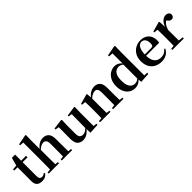

<svg xmlns="http://www.w3.org/2000/svg" viewBox="287 -2199 3596 3596"><g transform="rotate(-45 2085.0 -401.5)"><path d="M169 -496V-536H366V-496ZM245 16Q174 16 137 -19.5Q100 -55 100 -132Q100 -160 100.5 -182.5Q101 -205 101 -235V-496H14V-528L124 -538L105 -525L151 -696H238L236 -519V-509V-124Q236 -82 253.5 -62.5Q271 -43 302 -43Q322 -43 338 -50.5Q354 -58 374 -73L389 -56Q368 -21 332.5 -2.5Q297 16 245 16Z M431 0V-30L537 -40H601L705 -30V0ZM502 0Q503 -25 503.5 -67Q504 -109 504.5 -154.5Q505 -200 505 -235V-748L427 -753V-780L627 -819L640 -810L637 -651V-443L640 -429V-235Q640 -200 640.5 -154.5Q641 -109 642 -67Q643 -25 644 0ZM777 0V-30L881 -40H943L1052 -30V0ZM845 0Q847 -25 847.5 -66.5Q848 -108 848.5 -153.5Q849 -199 849 -235V-370Q849 -433 827.5 -458.5Q806 -484 769 -484Q736 -484 694.5 -460.5Q653 -437 607 -384L578 -427H619Q671 -493 720 -522.5Q769 -552 828 -552Q900 -552 942 -506.5Q984 -461 984 -359V-235Q984 -199 984.5 -153.5Q985 -108 985.5 -66.5Q986 -25 987 0Z M1333 16Q1259 16 1217 -29.5Q1175 -75 1176 -188L1179 -498L1209 -475L1105 -494V-520L1305 -545L1317 -535L1312 -389V-178Q1312 -111 1335 -85.5Q1358 -60 1399 -60Q1442 -60 1479.5 -86Q1517 -112 1547 -154L1580 -103H1533Q1495 -51 1445.5 -17.5Q1396 16 1333 16ZM1525 12 1519 -109V-112L1523 -482L1451 -493V-517L1648 -545L1659 -535L1655 -389V-35L1723 -28V1Z M1791 0V-30L1897 -40H1960L2066 -30V0ZM1861 0Q1863 -25 1863.5 -67Q1864 -109 1864.5 -154.5Q1865 -200 1865 -235V-310Q1865 -360 1864 -393.5Q1863 -427 1861 -464L1783 -471V-495L1979 -550L1992 -542L2000 -428V-426V-235Q2000 -200 2000.5 -154.5Q2001 -109 2001.5 -67Q2002 -25 2003 0ZM2136 0V-30L2240 -40H2303L2411 -30V0ZM2205 0Q2206 -25 2206.5 -66.5Q2207 -108 2207.5 -153.5Q2208 -199 2208 -235V-370Q2208 -433 2188.5 -458.5Q2169 -484 2131 -484Q2101 -484 2057 -460.5Q2013 -437 1967 -383L1963 -426H1978Q2034 -497 2084.5 -524.5Q2135 -552 2189 -552Q2259 -552 2300.5 -506Q2342 -460 2342 -361V-235Q2342 -199 2342.5 -153.5Q2343 -108 2344 -66.5Q2345 -25 2346 0Z M2708 16Q2644 16 2592 -18Q2540 -52 2510 -114.5Q2480 -177 2480 -263Q2480 -352 2513 -417Q2546 -482 2601.5 -517Q2657 -552 2722 -552Q2773 -552 2813.5 -528Q2854 -504 2888 -454H2897L2880 -437Q2853 -466 2826.5 -478.5Q2800 -491 2772 -491Q2731 -491 2697.5 -470Q2664 -449 2643.5 -400Q2623 -351 2623 -268Q2623 -189 2642 -140Q2661 -91 2693.5 -69Q2726 -47 2766 -47Q2797 -47 2824 -59.5Q2851 -72 2878 -101L2897 -81H2886Q2853 -34 2808 -9Q2763 16 2708 16ZM2872 11 2863 -81V-83V-457L2867 -468V-747L2782 -753V-780L2986 -819L3000 -810L2997 -653V-35L3071 -30V0Z M3414 16Q3334 16 3271.5 -16.5Q3209 -49 3173.5 -113Q3138 -177 3138 -269Q3138 -359 3176 -422.5Q3214 -486 3275.5 -519Q3337 -552 3407 -552Q3481 -552 3531.5 -522.5Q3582 -493 3607.5 -443Q3633 -393 3633 -331Q3633 -296 3627 -270H3196V-305H3451Q3483 -305 3494.5 -322.5Q3506 -340 3506 -380Q3506 -446 3478 -482Q3450 -518 3402 -518Q3369 -518 3341 -493Q3313 -468 3296.5 -416Q3280 -364 3280 -283Q3280 -201 3303 -148.5Q3326 -96 3366.5 -72Q3407 -48 3459 -48Q3512 -48 3548.5 -68Q3585 -88 3612 -123L3630 -110Q3599 -50 3544 -17Q3489 16 3414 16Z M3705 0V-30L3813 -41H3900L4010 -30V0ZM3776 0Q3778 -25 3778.5 -67Q3779 -109 3779.5 -154.5Q3780 -200 3780 -235V-310Q3780 -361 3779 -394Q3778 -427 3776 -464L3698 -471V-495L3894 -550L3907 -542L3915 -399V-398V-235Q3915 -200 3915.5 -154.5Q3916 -109 3916.5 -67Q3917 -25 3918 0ZM3914 -320 3881 -381H3908Q3923 -436 3949.5 -474Q3976 -512 4009.5 -532Q4043 -552 4076 -552Q4109 -552 4134.5 -537Q4160 -522 4167 -485Q4166 -453 4150 -432.5Q4134 -412 4100 -412Q4075 -412 4057 -426Q4039 -440 4020 -464L3997 -491L4033 -485Q3991 -463 3962.5 -424.5Q3934 -386 3914 -320Z"/></g></svg>

Font: Noto Serif TC
Style: Bold
Weight: 700
Designer: Ryoko NISHIZUKA 西塚涼子 (kana & ideographs); Frank Grießhammer (Latin, Greek & Cyrillic); Wenlong ZHANG 张文龙 (bopomofo); San
Foundry: Adobe
Version: Version 2.002-H1;hotconv 1.1.0;makeotfexe 2.6.0